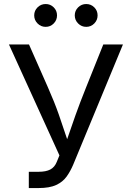

<svg xmlns="http://www.w3.org/2000/svg" viewBox="-20 -953 668 973"><path d="M126 0V-82.5H176.8Q212.9 -82.5 234.9 -94Q256.8 -105.5 267.6 -132.3L281.2 -165.5L25.4 -727.5H127L222.7 -510.7Q256.3 -434.6 278.1 -372.3Q299.8 -310.1 320.3 -247.6Q339.8 -305.2 362.5 -369.1Q385.3 -433.1 416.5 -510.7L503.4 -727.5H603L351.6 -120.1Q336.9 -85 317.4 -57.9Q297.9 -30.8 264.4 -15.4Q231 0 175.3 0ZM211.4 -816.9Q187.5 -816.9 170.4 -834Q153.3 -851.1 153.3 -875Q153.3 -898.9 170.4 -915.8Q187.5 -932.6 211.4 -932.6Q235.4 -932.6 252.2 -915.8Q269 -898.9 269 -875Q269 -851.1 252.2 -834Q235.4 -816.9 211.4 -816.9ZM417 -816.9Q393.1 -816.9 376 -834Q358.9 -851.1 358.9 -875Q358.9 -898.9 376 -915.8Q393.1 -932.6 417 -932.6Q440.9 -932.6 457.8 -915.8Q474.6 -898.9 474.6 -875Q474.6 -851.1 457.8 -834Q440.9 -816.9 417 -816.9Z"/></svg>

Font: Inter
Style: Regular
Weight: 400
Designer: Rasmus Andersson
Foundry: rsms
Version: Version 4.001;git-9221beed3